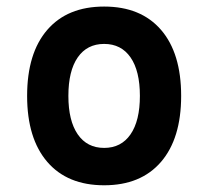

<svg xmlns="http://www.w3.org/2000/svg" viewBox="-20 -547 626 577"><path d="M293 9.8Q182.6 9.8 122.1 -60.5Q61.5 -130.9 61.5 -258.8Q61.5 -387.2 122.1 -457.3Q182.6 -527.3 293 -527.3Q403.3 -527.3 463.9 -457.3Q524.4 -387.2 524.4 -258.8Q524.4 -130.9 463.9 -60.5Q403.3 9.8 293 9.8ZM293 -102.5Q344.2 -102.5 372.3 -143.3Q400.4 -184.1 400.4 -258.8Q400.4 -334 372.3 -374.5Q344.2 -415 293 -415Q241.7 -415 213.6 -374.5Q185.5 -334 185.5 -258.8Q185.5 -184.1 213.6 -143.3Q241.7 -102.5 293 -102.5Z"/></svg>

Font: Cascadia Mono PL SemiBold
Style: Regular
Weight: 600
Monospace: yes
Designer: Aaron Bell
Foundry: Saja Typeworks
Version: Version 2404.023; ttfautohint (v1.8.4)